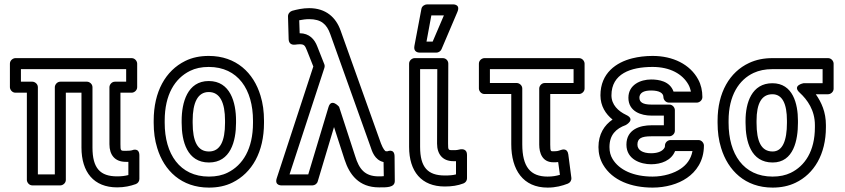

<svg xmlns="http://www.w3.org/2000/svg" viewBox="-20 -817 3838 872"><path d="M512 -16C435 -16 400 -53 400 -147V-421C400 -436 386 -446 375 -446H254C239 -446 229 -432 229 -421V-25H152V-421C152 -436 138 -446 127 -446H75V-503H553V-446H502C487 -446 477 -432 477 -421V-162C477 -113 502 -82 551 -82H563V-22C547 -18 533 -16 512 -16ZM512 34C545 34 572 28 597 19C607 15 613 6 613 -4V-111C613 -147 583 -136 581 -135C576 -133 564 -132 551 -132C528 -132 527 -131 527 -162V-396H578C589 -396 603 -406 603 -421V-528C603 -539 593 -553 578 -553H50C39 -553 25 -543 25 -528V-421C25 -410 35 -396 50 -396H102V0C102 11 112 25 127 25H254C265 25 279 15 279 0V-396H350V-147C350 -35 406 34 512 34Z M1129 -269V-259C1129 -141 1083 -67 1014 -33C990 -21 962 -15 929 -15C796 -15 728 -118 728 -259V-269C728 -387 774 -461 843 -495C867 -507 895 -513 928 -513C1061 -513 1129 -410 1129 -269ZM678 -269V-259C678 -218 683 -180 694 -145C725 -42 804 35 929 35C968 35 1004 28 1036 12C1125 -32 1179 -127 1179 -259V-269C1179 -310 1174 -348 1163 -383C1132 -486 1053 -563 928 -563C889 -563 853 -556 821 -540C732 -496 678 -401 678 -269ZM1052 -269C1052 -352 1026 -449 928 -449C831 -449 805 -351 805 -269V-259C805 -175 830 -79 929 -79C1027 -79 1052 -176 1052 -259ZM1002 -269V-259C1002 -176 980 -129 929 -129C877 -129 855 -175 855 -259V-269C855 -351 878 -399 928 -399C979 -399 1002 -351 1002 -269Z M1339 -725C1355 -728 1369 -730 1384 -730C1439 -730 1464 -707 1480 -662L1663 -150C1669 -132 1681 -90 1722 -81L1723 -17C1716 -16 1708 -16 1700 -16C1637 -16 1611 -49 1593 -108L1520 -332C1520 -332 1485 -373 1472 -331L1380 -25H1295L1453 -508C1455 -514 1455 -520 1453 -525L1421 -606C1409 -638 1385 -666 1341 -666C1341 -685 1339 -706 1339 -725ZM1307 -768C1297 -765 1288 -755 1288 -743L1291 -638C1292 -616 1309 -613 1319 -614C1328 -615 1333 -616 1341 -616C1361 -616 1365 -611 1374 -588L1403 -515L1237 -8C1225 28 1261 25 1261 25H1399C1409 25 1420 18 1423 7L1497 -240L1545 -92C1567 -24 1610 34 1701 34C1734 34 1773 36 1773 5L1772 -106C1772 -144 1740 -130 1740 -130H1733C1729 -130 1720 -140 1710 -166L1527 -678C1506 -738 1460 -780 1384 -780C1355 -780 1329 -774 1307 -768Z M2000 -20C1923 -20 1888 -57 1888 -150V-503H1966L1965 -165C1965 -116 1991 -85 2039 -85H2051V-25C2036 -21 2021 -20 2000 -20ZM2000 30C2032 30 2059 26 2085 16C2095 12 2101 3 2101 -7V-114C2101 -140 2080 -140 2072 -139L2057 -136C2052 -135 2046 -135 2039 -135C2016 -135 2015 -134 2015 -165L2016 -528C2016 -542 2005 -553 1991 -553H1863C1852 -553 1838 -543 1838 -528V-150C1838 -38 1894 30 2000 30ZM1939 -747H1996L1945 -628H1917ZM1919 -797C1909 -797 1896 -789 1894 -777L1862 -608C1857 -581 1879 -578 1886 -578H1962C1971 -578 1981 -584 1985 -593L2057 -762C2074 -801 2034 -797 2034 -797Z M2467 -15C2389 -15 2352 -59 2352 -162V-415C2352 -430 2338 -440 2327 -440H2205V-503H2585V-440H2454C2439 -440 2429 -426 2429 -415V-160C2429 -122 2443 -80 2493 -80C2501 -80 2509 -80 2515 -81L2523 -23C2506 -18 2489 -15 2467 -15ZM2467 35C2504 35 2533 27 2559 17C2569 13 2576 3 2575 -9L2561 -116C2557 -145 2534 -138 2528 -136C2513 -131 2511 -130 2493 -130C2482 -130 2479 -128 2479 -160V-390H2610C2621 -390 2635 -400 2635 -415V-528C2635 -539 2625 -553 2610 -553H2180C2169 -553 2155 -543 2155 -528V-415C2155 -404 2165 -390 2180 -390H2302V-162C2302 -45 2356 35 2467 35Z M3046 -131H3125C3118 -93 3097 -68 3072 -51C3042 -30 2994 -15 2944 -15C2857 -15 2792 -45 2762 -95C2753 -110 2748 -127 2748 -149C2748 -205 2778 -233 2822 -249C2822 -249 2869 -274 2824 -295C2788 -312 2757 -341 2757 -384C2757 -482 2844 -513 2944 -513C3023 -513 3080 -481 3107 -432C3112 -423 3116 -411 3118 -401H3039C3022 -449 2971 -456 2937 -456C2889 -456 2834 -432 2834 -373C2834 -310 2893 -292 2938 -292H2995V-248H2938C2889 -248 2825 -231 2825 -160C2825 -92 2891 -71 2937 -71C2983 -71 3029 -88 3046 -131ZM2938 -198H3020C3031 -198 3045 -208 3045 -223V-317C3045 -328 3035 -342 3020 -342H2938C2898 -342 2884 -354 2884 -373C2884 -376 2884 -380 2886 -384C2891 -397 2906 -406 2937 -406C2975 -406 2993 -394 2993 -376C2993 -365 3003 -351 3018 -351H3145C3156 -351 3170 -361 3170 -376C3170 -405 3164 -432 3151 -456C3114 -525 3036 -563 2944 -563C2910 -563 2879 -559 2851 -552C2780 -534 2707 -486 2707 -384C2707 -335 2731 -299 2762 -274C2725 -249 2698 -208 2698 -149C2698 -120 2705 -93 2719 -69C2761 3 2848 35 2944 35C3003 35 3060 19 3100 -9C3141 -37 3177 -85 3177 -156C3177 -167 3167 -181 3152 -181H3025C3014 -181 3000 -171 3000 -156C3000 -152 3000 -149 2998 -146C2990 -132 2971 -121 2937 -121C2898 -121 2875 -136 2875 -160C2875 -188 2892 -198 2938 -198Z M3289 -259V-269C3289 -383 3336 -455 3403 -486C3427 -497 3455 -503 3488 -503H3716V-439H3629C3629 -439 3576 -429 3612 -396C3647 -364 3681 -316 3681 -249V-239C3681 -130 3635 -63 3571 -32C3548 -21 3521 -15 3489 -15C3356 -15 3289 -118 3289 -259ZM3685 -389H3741C3752 -389 3766 -399 3766 -414V-528C3766 -539 3756 -553 3741 -553H3488C3449 -553 3414 -546 3382 -531C3294 -490 3239 -397 3239 -269V-259C3239 -218 3244 -180 3255 -145C3286 -43 3364 35 3489 35C3527 35 3562 28 3593 13C3677 -27 3731 -116 3731 -239V-249C3731 -308 3711 -352 3685 -389ZM3488 -439C3394 -439 3366 -350 3366 -269V-259C3366 -175 3390 -79 3489 -79C3585 -79 3604 -182 3604 -259V-269C3604 -346 3581 -439 3488 -439ZM3488 -389C3533 -389 3554 -346 3554 -269V-259C3554 -178 3534 -129 3489 -129C3437 -129 3416 -175 3416 -259V-269C3416 -347 3439 -389 3488 -389Z"/></svg>

Font: Asimov
Style: NarOu
Weight: 500
Designer: Google
Version: Version 2.000980; 2014